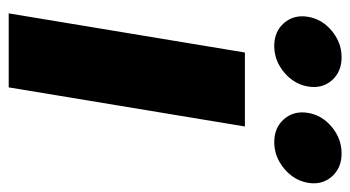

<svg xmlns="http://www.w3.org/2000/svg" viewBox="-202 -603 805 441"><g transform="rotate(90 200.5 -382.5)"><path d="M10.7 0 100.6 -542.5H270.5L180.7 0ZM306.6 -609.9Q272.9 -609.9 253.4 -632.6Q233.9 -655.3 239.3 -687.5Q244.6 -719.7 271.7 -742.2Q298.8 -764.6 332.5 -764.6Q365.7 -764.6 385.5 -742.2Q405.3 -719.7 399.9 -687.5Q394.5 -655.3 367.2 -632.6Q339.8 -609.9 306.6 -609.9ZM85.4 -609.9Q52.2 -609.9 32.7 -632.6Q13.2 -655.3 18.6 -687.5Q23.9 -719.7 51 -742.2Q78.1 -764.6 111.3 -764.6Q145 -764.6 164.6 -742.2Q184.1 -719.7 178.7 -687.5Q173.3 -655.3 146.2 -632.6Q119.1 -609.9 85.4 -609.9Z"/></g></svg>

Font: Inter 16pt ExtraBold
Style: Italic
Weight: 800
Italic angle: -9.3988°
Version: Version 4.001;git-66647c0bb